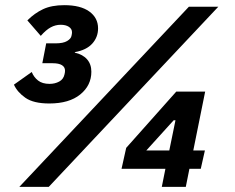

<svg xmlns="http://www.w3.org/2000/svg" viewBox="-20 -724 909 744"><path d="M159 -556H195Q225 -556 240 -565Q255 -574 257 -585Q258 -589 258.5 -592.5Q259 -596 259 -599Q259 -612 247 -620Q235 -628 215 -628Q195 -628 176.5 -618Q158 -608 138 -585L86 -645Q114 -673 147 -688.5Q180 -704 229 -704Q292 -704 326 -679.5Q360 -655 360 -614Q360 -580 337.5 -555Q315 -530 270 -522V-520Q301 -513 317.5 -494Q334 -475 334 -446Q334 -393 291 -358Q248 -323 171 -323Q110 -323 78.5 -345Q47 -367 34 -396L103 -445Q111 -425 127.5 -412Q144 -399 172 -399Q193 -399 209.5 -408Q226 -417 230 -436Q231 -440 231.5 -443.5Q232 -447 232 -450Q232 -464 220 -471.5Q208 -479 184 -479H144ZM55 0 712 -698H826L169 0ZM700 0H607L621 -70H451L469 -151L663 -369H775L729 -141H774L758 -70H714ZM636 -141 660 -258H653L547 -141Z"/></svg>

Font: IBM Plex Sans Var
Style: Italic
Weight: 400
Italic angle: -11.31°
Designer: Mike Abbink, Paul van der Laan, Pieter van Rosmalen
Foundry: Bold Monday
Version: Version 1.001